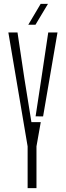

<svg xmlns="http://www.w3.org/2000/svg" viewBox="-20 -967 338 987"><path d="M122 0V-214.5L23 -800H70L105 -566L141.5 -339H189.5L167.5 -214.5V0ZM163 -369 193 -566 228 -800H275.5L201.5 -368.5ZM125.5 -840 189 -947H226.5L162.5 -840Z"/></svg>

Font: Big Shoulders Stencil Display Light
Style: Regular
Weight: 300
Designer: Patric King
Foundry: XO Type Co
Version: Version 1.000